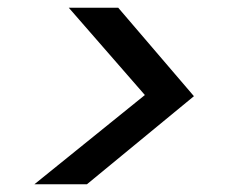

<svg xmlns="http://www.w3.org/2000/svg" viewBox="-20 -599 599 497"><path d="M69 -122 355 -353 158 -579H286L482 -350L205 -122Z"/></svg>

Font: DM Sans 11pt Medium
Style: Italic
Weight: 500
Italic angle: -10°
Version: Version 4.004;gftools[0.9.30]